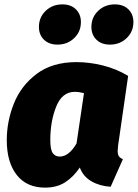

<svg xmlns="http://www.w3.org/2000/svg" viewBox="-20 -838 630 878"><path d="M566 -491 520 -172Q518 -152 518 -147Q518 -133 523 -124.5Q528 -116 542 -110L486 16Q436 13 398 -9Q360 -31 345 -72Q316 -29 278 -4.5Q240 20 186 20Q102 20 56.5 -38Q11 -96 11 -197Q11 -283 43.5 -364.5Q76 -446 147.5 -500Q219 -554 330 -554Q389 -554 451 -538.5Q513 -523 566 -491ZM210 -198Q210 -153 221.5 -137.5Q233 -122 253 -122Q295 -122 330 -182L364 -412Q342 -418 322 -418Q264 -418 237 -350.5Q210 -283 210 -198ZM158 -715Q158 -759 189 -788.5Q220 -818 265 -818Q304 -818 327 -795.5Q350 -773 350 -737Q350 -693 319 -663.5Q288 -634 243 -634Q204 -634 181 -656.5Q158 -679 158 -715ZM398 -715Q398 -759 429 -788.5Q460 -818 505 -818Q544 -818 567 -795.5Q590 -773 590 -737Q590 -693 559 -663.5Q528 -634 483 -634Q444 -634 421 -656.5Q398 -679 398 -715Z"/></svg>

Font: Fira Sans Black
Style: Italic
Weight: 900
Italic angle: -8°
Designer: Carrois Corporate & Edenspiekermann AG
Foundry: Carrois Corporate GbR & Edenspiekermann AG
Version: Version 4.203